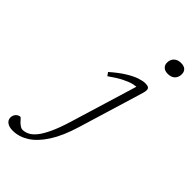

<svg xmlns="http://www.w3.org/2000/svg" viewBox="-481 -804 1117 1117"><g transform="rotate(45 78.0 -245.0)"><path d="M232 -674Q232 -691 239.2 -704Q246.5 -717 260 -724Q273.5 -731 292 -731Q316 -731 328.5 -719.5Q341 -708 341 -688Q341 -671 334 -658Q327 -645 313.5 -638Q300 -631 281 -631Q258 -631 245 -642.8Q232 -654.5 232 -674ZM135 -46.5Q104.5 54 63.5 117.5Q22.5 181 -25 210.8Q-72.5 240.5 -122.5 240.5Q-153 240.5 -169.8 228Q-186.5 215.5 -186.5 195.5Q-186.5 177 -174.5 164.2Q-162.5 151.5 -147.5 151.5Q-145.5 151.5 -139 158.8Q-132.5 166 -122.5 176.5Q-112 186 -103.2 191.2Q-94.5 196.5 -86.5 196.5Q-66.5 196.5 -46.2 186.8Q-26 177 -5.2 151.8Q15.5 126.5 37 80.2Q58.5 34 80.5 -38.5L211 -468L223.5 -449.5Q203.5 -451 178.2 -444.8Q153 -438.5 119.8 -421.5Q86.5 -404.5 42.5 -373L28 -393.5Q75 -434.5 112.8 -457.8Q150.5 -481 179.5 -490.8Q208.5 -500.5 228 -500.5Q245 -500.5 253.2 -495.8Q261.5 -491 262.2 -480Q263 -469 257.5 -450.5Z"/></g></svg>

Font: Newsreader 9pt Light
Style: Italic
Weight: 300
Italic angle: -17°
Designer: Hugues Gentile
Foundry: Production Type
Version: Version 1.003